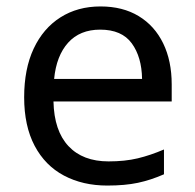

<svg xmlns="http://www.w3.org/2000/svg" viewBox="-20 -566 604 596"><path d="M292 -546Q361 -546 410.5 -516Q460 -486 486.5 -431.5Q513 -377 513 -304V-251H146Q148 -160 192.5 -112.5Q237 -65 317 -65Q368 -65 407.5 -74.5Q447 -84 489 -102V-25Q448 -7 408 1.5Q368 10 313 10Q237 10 178.5 -21Q120 -52 87.5 -113.5Q55 -175 55 -264Q55 -352 84.5 -415Q114 -478 167.5 -512Q221 -546 292 -546ZM291 -474Q228 -474 191.5 -433.5Q155 -393 148 -321H421Q420 -389 389 -431.5Q358 -474 291 -474Z"/></svg>

Font: Noto Sans Tifinagh
Style: Regular
Weight: 400
Designer: JamraPatel
Foundry: JamraPatel LLC
Version: Version 2.004; ttfautohint (v1.8.4.7-5d5b)